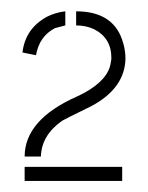

<svg xmlns="http://www.w3.org/2000/svg" viewBox="-20 -704 266 346"><path d="M20.5 -609.4Q25.4 -652.3 64.5 -673.8Q80.1 -681.6 97.7 -683.6V-658.2Q97.7 -658.2 79.1 -653.3Q50.8 -638.7 44.9 -604.5ZM24.4 -377.9V-403.3H200.2V-377.9ZM24.4 -421.9Q24.4 -488.3 119.1 -530.3Q128.9 -535.2 130.9 -536.1Q175.8 -560.5 179.7 -591.8Q180.7 -595.7 180.7 -599.6Q180.7 -635.7 149.4 -651.4Q134.8 -658.2 117.2 -658.2V-683.6Q186.5 -683.6 202.1 -626Q206.1 -612.3 206.1 -598.6Q205.1 -544.9 144.5 -512.7Q94.7 -488.3 91.8 -486.3Q54.7 -460 53.7 -421.9Z"/></svg>

Font: Post No Bills Colombo
Style: Light
Weight: 400
Designer: Kosala Senevirathne, Siva Puranthara, Lasantha Premarathna, Tharique Azeez
Foundry: Mooniak
Version: Version 1.220 ; ttfautohint (v1.5)